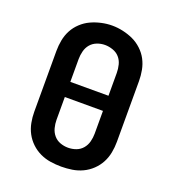

<svg xmlns="http://www.w3.org/2000/svg" viewBox="-136 -852 873 965"><g transform="rotate(20 300.0 -369.0)"><path d="M300 8Q271 8 242 3.5Q213 -1 186.5 -13.5Q160 -26 138.5 -46.5Q117 -67 103.5 -92.5Q90 -118 84.5 -147Q79 -176 79 -205V-530Q79 -559 84.5 -588Q90 -617 103.5 -642.5Q117 -668 139 -688.5Q161 -709 187 -721Q213 -733 242 -739.5Q271 -746 300 -746Q329 -746 358 -739.5Q387 -733 413 -721Q439 -709 461 -688.5Q483 -668 496.5 -642.5Q510 -617 515.5 -588Q521 -559 521 -530V-205Q521 -176 515.5 -147Q510 -118 496.5 -92.5Q483 -67 461.5 -46.5Q440 -26 413.5 -13.5Q387 -1 358 3.5Q329 8 300 8ZM402 -408V-530Q402 -552 396.5 -573.5Q391 -595 377 -611Q363 -627 341.5 -634.5Q320 -642 299 -642Q277 -642 256.5 -634Q236 -626 222.5 -610Q209 -594 203.5 -572.5Q198 -551 198 -530V-408ZM300 -93Q322 -93 342.5 -100.5Q363 -108 377 -124.5Q391 -141 396.5 -162.5Q402 -184 402 -205V-327H198V-205Q198 -184 203.5 -162.5Q209 -141 223 -124.5Q237 -108 257.5 -100.5Q278 -93 300 -93Z"/></g></svg>

Font: Iosevka Curly Slab Extended
Style: Bold
Weight: 700
Width: 7
Monospace: yes
Designer: Belleve Invis
Foundry: Belleve Invis
Version: Version 11.1.0; ttfautohint (v1.8.3)